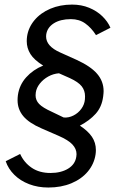

<svg xmlns="http://www.w3.org/2000/svg" viewBox="-20 -766 515 858"><path d="M5.5 -45.5 70 -78Q87.5 -39.5 121.8 -16.2Q156 7 205.5 7Q252.5 7 284.2 -12.2Q316 -31.5 321 -66Q322 -73 322 -77Q322 -100.5 303.8 -120.2Q285.5 -140 242 -159L165 -192.5Q109.5 -216.5 84 -247Q58.5 -277.5 58.5 -318.5Q58.5 -329 60 -341Q66.5 -386.5 97 -420.5Q127.5 -454.5 173 -473Q132.5 -498 116 -524.5Q99.5 -551 99.5 -582Q99.5 -592.5 101 -603.5Q107 -643.5 134.2 -676Q161.5 -708.5 205 -727Q248.5 -745.5 302 -745.5Q344 -745.5 378.5 -731.2Q413 -717 437.2 -693.5Q461.5 -670 473.5 -642L409 -609Q388 -642 361 -661.2Q334 -680.5 297 -680.5Q250 -680.5 220.5 -661.8Q191 -643 186.5 -611.5Q186 -608.5 186 -603Q186 -559.5 249 -531.5L323.5 -498Q385.5 -469.5 414.2 -436Q443 -402.5 443 -358.5Q443 -350.5 441 -334.5Q435 -288 407.5 -257.5Q380 -227 337 -204.5Q373 -181 390.8 -154.8Q408.5 -128.5 408.5 -95.5Q408.5 -86 407 -75.5Q400.5 -33 372.5 0.5Q344.5 34 299 53Q253.5 72 196 72Q149.5 72 110.2 57Q71 42 44 15.2Q17 -11.5 5.5 -45.5ZM139 -340Q139 -318 154.8 -301.5Q170.5 -285 211.5 -266.5L264.5 -241Q287 -239 308.2 -249.8Q329.5 -260.5 343.5 -279.8Q357.5 -299 359.5 -322Q360 -326.5 360 -335.5Q360 -361.5 345 -380.5Q330 -399.5 292 -417L243.5 -438.5Q218 -436.5 195.5 -424Q173 -411.5 158 -392.5Q143 -373.5 140 -353Q139 -344 139 -340Z"/></svg>

Font: 1883 Sans
Style: Italic
Weight: 400
Italic angle: -8°
Designer: 1883 Sans project is a fork of Public Sans.
Version: Version 1.009